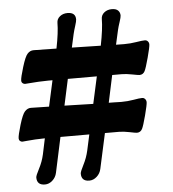

<svg xmlns="http://www.w3.org/2000/svg" viewBox="-49 -646 680 754"><g transform="rotate(-5 290.5 -268.5)"><path d="M10.7 -126.5Q10.7 -138.2 22.9 -179Q35.2 -219.7 44.9 -230Q55.7 -241.7 68.8 -241.7Q86.4 -241.7 140.6 -240.2L163.1 -342.3H145.5Q127.9 -342.3 106.9 -341.1Q85.9 -339.8 71.3 -338.6Q56.6 -337.4 54.7 -337.4Q49.3 -337.4 44.9 -341.3Q40.5 -345.2 40.5 -351.6Q40.5 -363.3 53 -404.1Q65.4 -444.8 75.2 -455.1Q85.4 -466.3 99.1 -466.3Q122.1 -466.3 189.5 -464.8Q202.1 -527.8 202.1 -564.9Q202.1 -580.1 214.4 -590.1Q226.6 -600.1 244.6 -600.1Q276.4 -600.1 276.4 -572.3Q276.4 -565.4 270.5 -547.1Q264.6 -528.8 261.7 -516.1L250 -463.4Q325.2 -461.4 363.8 -460.9Q377 -526.9 377 -564.9Q377 -580.1 389.2 -590.1Q401.4 -600.1 419.4 -600.1Q436 -600.1 443.8 -592.3Q451.7 -584.5 451.7 -572.3Q451.7 -565.4 445.6 -547.4Q439.5 -529.3 436.5 -516.1L423.8 -459.5Q439.5 -459 455.1 -459Q480.5 -459 503.7 -462.9Q526.9 -466.8 538.1 -466.8Q544.9 -466.8 549.6 -461.7Q554.2 -456.5 554.2 -449.2Q554.2 -439.5 543.2 -398.4Q532.2 -357.4 526.4 -346.2Q519.5 -333 505.4 -333Q500.5 -333 477.1 -337.6Q453.6 -342.3 435.5 -342.3H398.4L375.5 -234.9Q385.3 -234.9 397.5 -234.6Q409.7 -234.4 416 -234.1Q422.4 -233.9 424.8 -233.9Q450.2 -233.9 473.4 -238Q496.6 -242.2 507.8 -242.2Q514.6 -242.2 519.3 -236.8Q523.9 -231.4 523.9 -224.1Q523.9 -214.4 513.2 -173.3Q502.4 -132.3 496.6 -121.1Q489.7 -107.9 475.6 -107.9Q470.7 -107.9 447 -112.8Q423.3 -117.7 405.3 -117.7H350.1L319.8 21Q315.9 39.1 302.5 51Q289.1 63 272.9 63Q241.7 63 241.7 32.7Q241.7 25.4 255.1 -0.7Q268.6 -26.9 274.9 -55.2L288.6 -117.7H174.8L145 21Q141.1 39.1 127.7 51Q114.3 63 98.1 63Q66.4 63 66.4 32.7Q66.4 25.4 80.1 -0.7Q93.8 -26.9 100.1 -55.2L113.3 -117.7Q95.7 -117.7 75.4 -116.5Q55.2 -115.2 40.8 -113.8Q26.4 -112.3 24.4 -112.3Q19 -112.3 14.9 -116.2Q10.7 -120.1 10.7 -126.5ZM201.2 -238.8Q208.5 -238.8 250.7 -237.5Q293 -236.3 314.5 -235.8L337.9 -342.3H223.6Z"/></g></svg>

Font: Cooper*
Style: Bold
Weight: 700
Designer: Owen Earl
Foundry: indestructible type*
Version: Version 0.001